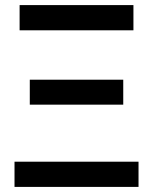

<svg xmlns="http://www.w3.org/2000/svg" viewBox="-20 -734 602 754"><path d="M504 -615V-714H57V-615ZM464 -323V-421H97V-323ZM37 0H524V-99H37Z"/></svg>

Font: OpenSansMMV
Style: Semibold
Weight: 600
Designer: Steve Matteson
Foundry: Ascender Corporation
Version: Version 6.000